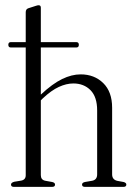

<svg xmlns="http://www.w3.org/2000/svg" viewBox="-20 -730 526 750"><path d="M12.5 -555Q12.5 -565.5 22.5 -565.5H80.5V-682Q80.5 -694 90 -697.5L119.5 -707Q126.5 -709.5 131 -709.5Q139.5 -709.5 139.5 -700V-565.5H278Q288 -565.5 288 -555Q288 -544.5 278 -544.5H139.5V-360.5Q185 -403 222.5 -421.2Q260 -439.5 295 -439.5Q348.5 -439.5 383.2 -405.5Q418 -371.5 418 -309V-49Q418 -28 438.5 -23.5L463 -19Q473.5 -16 473.5 -9Q473.5 0 462 0H312Q300.5 0 300.5 -9Q300.5 -16.5 311.5 -19L340.5 -24Q359.5 -28 359.5 -49V-298.5Q359.5 -351.5 333.5 -377.8Q307.5 -404 266.5 -404Q239.5 -404 210 -390.5Q180.5 -377 147.5 -346L139.5 -338V-46Q139.5 -27.5 156.5 -24L184 -19Q195 -16.5 195 -9Q195 0 183.5 0H34.5Q23 0 23 -9Q23 -16.5 35.5 -20L63 -24.5Q80.5 -28 80.5 -45.5V-544.5H22.5Q12.5 -544.5 12.5 -555Z"/></svg>

Font: Fraunces 144pt S050 Light
Style: Regular
Weight: 300
Version: Version 1.000; ttfautohint (v1.8.3)